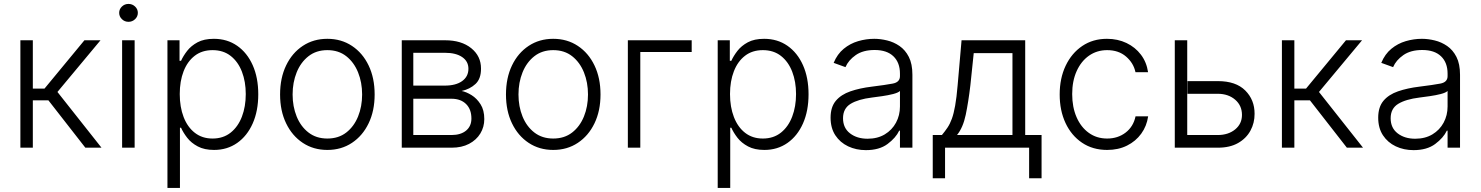

<svg xmlns="http://www.w3.org/2000/svg" viewBox="-20 -750 7519 975"><path d="M83.5 0V-545.5H146.7V-300.1H206L408.7 -545.5H490.4L271.7 -283L495.4 0H413.4L225.9 -240.4H146.7V0Z M600.1 0V-545.5H663.7V0ZM632.5 -639.2Q612.9 -639.2 599.1 -652.7Q585.2 -666.2 585.2 -684.7Q585.2 -703.5 599.1 -716.8Q612.9 -730.1 632.5 -730.1Q652 -730.1 666 -716.8Q680 -703.5 680 -684.7Q680 -666.2 666 -652.7Q652 -639.2 632.5 -639.2Z M830.3 204.5V-545.5H891.7V-441.4H899.5Q910.5 -465.9 930.4 -491.7Q950.3 -517.4 983.1 -535.2Q1016 -552.9 1066.1 -552.9Q1133.5 -552.9 1184.3 -517.6Q1235.1 -482.2 1263.3 -418.9Q1291.5 -355.5 1291.5 -271.3Q1291.5 -186.8 1263.3 -123.2Q1235.1 -59.7 1184.5 -24.1Q1133.9 11.4 1067.1 11.4Q1017.8 11.4 984.4 -6.4Q951 -24.1 930.8 -50.2Q910.5 -76.3 899.5 -101.2H893.8V204.5ZM892.8 -272.4Q892.8 -206.7 912.5 -155.5Q932.2 -104.4 969.5 -75.5Q1006.7 -46.5 1059.3 -46.5Q1113.6 -46.5 1151.3 -76.5Q1188.9 -106.5 1208.5 -157.7Q1228 -208.8 1228 -272.4Q1228 -335.2 1208.6 -385.7Q1189.3 -436.1 1151.8 -465.7Q1114.3 -495.4 1059.3 -495.4Q1006 -495.4 968.9 -466.8Q931.8 -438.2 912.3 -388Q892.8 -337.7 892.8 -272.4Z M1642.4 11.4Q1571.7 11.4 1517.6 -24.5Q1463.4 -60.4 1432.9 -123.8Q1402.3 -187.1 1402.3 -270.2Q1402.3 -354 1432.9 -417.6Q1463.4 -481.2 1517.6 -517Q1571.7 -552.9 1642.4 -552.9Q1713.1 -552.9 1767.2 -517Q1821.4 -481.2 1851.9 -417.6Q1882.5 -354 1882.5 -270.2Q1882.5 -187.1 1851.9 -123.8Q1821.4 -60.4 1767.2 -24.5Q1713.1 11.4 1642.4 11.4ZM1642.4 -46.5Q1699.2 -46.5 1738.5 -77.1Q1777.7 -107.6 1798.3 -158.4Q1818.9 -209.2 1818.9 -270.2Q1818.9 -331.3 1798.3 -382.5Q1777.7 -433.6 1738.5 -464.5Q1699.2 -495.4 1642.4 -495.4Q1585.9 -495.4 1546.5 -464.5Q1507.1 -433.6 1486.5 -382.5Q1465.9 -331.3 1465.9 -270.2Q1465.9 -209.2 1486.5 -158.4Q1507.1 -107.6 1546.5 -77.1Q1585.9 -46.5 1642.4 -46.5Z M2020.2 0V-545.5H2240.1Q2323.5 -545.5 2373.2 -505.1Q2422.9 -464.8 2422.6 -401.6Q2422.9 -349.8 2394.5 -323.5Q2366.1 -297.2 2324.2 -288Q2348 -283.4 2374.6 -266.9Q2401.3 -250.4 2420.3 -220.5Q2439.3 -190.7 2439.3 -145.2Q2439.3 -105.1 2419.2 -72.1Q2399.1 -39.1 2361.9 -19.5Q2324.6 0 2273.4 0ZM2078.8 -64.3H2273.4Q2320.3 -64.6 2347.1 -87Q2373.9 -109.4 2373.9 -148.1Q2373.9 -194.6 2347.1 -221.4Q2320.3 -248.2 2273.4 -248.6H2078.8ZM2078.8 -315.3H2239Q2294.7 -315.3 2326.7 -338.2Q2358.7 -361.2 2358.7 -400.9Q2358.7 -438.6 2326.9 -460.2Q2295.1 -481.9 2240.1 -481.9H2078.8Z M2789.4 11.4Q2718.8 11.4 2664.6 -24.5Q2610.4 -60.4 2579.9 -123.8Q2549.4 -187.1 2549.4 -270.2Q2549.4 -354 2579.9 -417.6Q2610.4 -481.2 2664.6 -517Q2718.8 -552.9 2789.4 -552.9Q2860.1 -552.9 2914.2 -517Q2968.4 -481.2 2998.9 -417.6Q3029.5 -354 3029.5 -270.2Q3029.5 -187.1 2998.9 -123.8Q2968.4 -60.4 2914.2 -24.5Q2860.1 11.4 2789.4 11.4ZM2789.4 -46.5Q2846.2 -46.5 2885.5 -77.1Q2924.7 -107.6 2945.3 -158.4Q2965.9 -209.2 2965.9 -270.2Q2965.9 -331.3 2945.3 -382.5Q2924.7 -433.6 2885.5 -464.5Q2846.2 -495.4 2789.4 -495.4Q2733 -495.4 2693.5 -464.5Q2654.1 -433.6 2633.5 -382.5Q2612.9 -331.3 2612.9 -270.2Q2612.9 -209.2 2633.5 -158.4Q2654.1 -107.6 2693.5 -77.1Q2733 -46.5 2789.4 -46.5Z M3492.5 -545.5V-485.8H3231.5V0H3168.3V-545.5Z M3624.6 204.5V-545.5H3686.1V-441.4H3693.9Q3704.9 -465.9 3724.8 -491.7Q3744.7 -517.4 3777.5 -535.2Q3810.4 -552.9 3860.4 -552.9Q3927.9 -552.9 3978.7 -517.6Q4029.5 -482.2 4057.7 -418.9Q4085.9 -355.5 4085.9 -271.3Q4085.9 -186.8 4057.7 -123.2Q4029.5 -59.7 3978.9 -24.1Q3928.3 11.4 3861.5 11.4Q3812.1 11.4 3778.8 -6.4Q3745.4 -24.1 3725.1 -50.2Q3704.9 -76.3 3693.9 -101.2H3688.2V204.5ZM3687.1 -272.4Q3687.1 -206.7 3706.9 -155.5Q3726.6 -104.4 3763.8 -75.5Q3801.1 -46.5 3853.7 -46.5Q3908 -46.5 3945.7 -76.5Q3983.3 -106.5 4002.8 -157.7Q4022.4 -208.8 4022.4 -272.4Q4022.4 -335.2 4003 -385.7Q3983.7 -436.1 3946.2 -465.7Q3908.7 -495.4 3853.7 -495.4Q3800.4 -495.4 3763.3 -466.8Q3726.2 -438.2 3706.7 -388Q3687.1 -337.7 3687.1 -272.4Z M4377.1 12.4Q4327.8 12.4 4286.9 -6.9Q4246.1 -26.3 4221.9 -63Q4197.8 -99.8 4197.8 -152.3Q4197.8 -206.3 4224.4 -238.1Q4251.1 -269.9 4298.5 -286.2Q4345.9 -302.6 4407.3 -310Q4476.2 -318.5 4513.1 -325.5Q4550.1 -332.4 4550.1 -363.3V-376.1Q4550.1 -432.2 4516.9 -464.1Q4483.7 -496.1 4421.5 -496.1Q4362.6 -496.1 4325.5 -470.2Q4288.4 -444.2 4273.4 -409.1L4213.4 -430.8Q4231.9 -475.5 4264.6 -502.3Q4297.2 -529.1 4337.7 -541Q4378.2 -552.9 4419.7 -552.9Q4451 -552.9 4484.7 -544.7Q4518.5 -536.6 4547.8 -516.5Q4577.1 -496.4 4595.2 -460.9Q4613.3 -425.4 4613.3 -370.4V0H4550.1V-86.3H4546.2Q4529.1 -50.1 4487.2 -18.8Q4445.3 12.4 4377.1 12.4ZM4385.7 -45.5Q4436.1 -45.5 4473 -67.6Q4509.9 -89.8 4530 -127.1Q4550.1 -164.4 4550.1 -209.2V-288Q4540.8 -279.1 4515.3 -272.5Q4489.7 -266 4459.7 -261.7Q4429.7 -257.5 4407.3 -254.6Q4338.1 -246.1 4299.5 -222.7Q4261 -199.2 4261 -149.5Q4261 -100.1 4296.5 -72.8Q4332 -45.5 4385.7 -45.5Z M4716.6 155.2V-64.3H4763.1Q4779.1 -83.5 4791.7 -102.3Q4804.3 -121.1 4813.7 -147Q4823.2 -172.9 4830.4 -213.6Q4837.7 -254.3 4843 -317.1L4862.9 -545.5H5186.1V-64.3H5269.2V155.2H5206V0H4779.1V155.2ZM4839.8 -64.3H5121.4V-480.1H4924.7L4907.7 -317.1Q4897.7 -232.2 4884.1 -167.1Q4870.4 -101.9 4839.8 -64.3Z M5602.3 11.4Q5529.1 11.4 5474.8 -25.2Q5420.5 -61.8 5390.8 -125.4Q5361.2 -188.9 5361.2 -270.2Q5361.2 -352.3 5391.5 -416.2Q5421.9 -480.1 5475.9 -516.5Q5529.8 -552.9 5601.2 -552.9Q5655.9 -552.9 5700.5 -531.6Q5745 -510.3 5773.8 -472.3Q5802.6 -434.3 5810 -383.5H5746.1Q5736.2 -430 5698.3 -462.7Q5660.5 -495.4 5602.3 -495.4Q5550.1 -495.4 5509.9 -467.2Q5469.8 -438.9 5447.3 -388.7Q5424.7 -338.4 5424.7 -272.4Q5424.7 -206 5446.9 -155Q5469.1 -104 5509.1 -75.3Q5549 -46.5 5602.3 -46.5Q5656.6 -46.5 5696 -76.7Q5735.4 -106.9 5746.4 -159.1H5810.4Q5803.3 -109.7 5775.4 -71.2Q5747.5 -32.7 5703.3 -10.7Q5659.1 11.4 5602.3 11.4Z M6010.3 -338.1H6164.4Q6256 -338.1 6303.6 -290.5Q6351.2 -242.9 6350.9 -172.2Q6351.2 -125.7 6329.9 -86.5Q6308.6 -47.2 6267 -23.6Q6225.5 0 6164.4 0H5945.7V-545.5H6008.9V-64.3H6164.4Q6218 -64.6 6252.5 -93Q6286.9 -121.4 6286.9 -166.5Q6286.9 -213.8 6252.5 -243.6Q6218 -273.4 6164.4 -273.8H6010.3Z M6489.7 0V-545.5H6552.9V-300.1H6612.2L6815 -545.5H6896.7L6677.9 -283L6901.6 0H6819.6L6632.1 -240.4H6552.9V0Z M7158 12.4Q7108.7 12.4 7067.8 -6.9Q7027 -26.3 7002.8 -63Q6978.7 -99.8 6978.7 -152.3Q6978.7 -206.3 7005.3 -238.1Q7032 -269.9 7079.4 -286.2Q7126.8 -302.6 7188.2 -310Q7257.1 -318.5 7294 -325.5Q7331 -332.4 7331 -363.3V-376.1Q7331 -432.2 7297.8 -464.1Q7264.6 -496.1 7202.4 -496.1Q7143.5 -496.1 7106.4 -470.2Q7069.2 -444.2 7054.3 -409.1L6994.3 -430.8Q7012.8 -475.5 7045.5 -502.3Q7078.1 -529.1 7118.6 -541Q7159.1 -552.9 7200.6 -552.9Q7231.9 -552.9 7265.6 -544.7Q7299.4 -536.6 7328.7 -516.5Q7358 -496.4 7376.1 -460.9Q7394.2 -425.4 7394.2 -370.4V0H7331V-86.3H7327.1Q7310 -50.1 7268.1 -18.8Q7226.2 12.4 7158 12.4ZM7166.5 -45.5Q7217 -45.5 7253.9 -67.6Q7290.8 -89.8 7310.9 -127.1Q7331 -164.4 7331 -209.2V-288Q7321.7 -279.1 7296.2 -272.5Q7270.6 -266 7240.6 -261.7Q7210.6 -257.5 7188.2 -254.6Q7119 -246.1 7080.4 -222.7Q7041.9 -199.2 7041.9 -149.5Q7041.9 -100.1 7077.4 -72.8Q7112.9 -45.5 7166.5 -45.5Z"/></svg>

Font: Inter UI Light
Style: Regular
Weight: 300
Designer: Rasmus Andersson
Foundry: rsms
Version: 3.2;8d6f07862